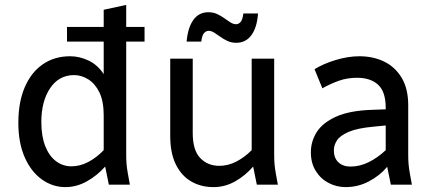

<svg xmlns="http://www.w3.org/2000/svg" viewBox="-20 -755 1774 785"><path d="M55 -253Q55 -338 81.5 -399Q108 -460 155.5 -492.5Q203 -525 267 -525Q305 -525 342 -507.5Q379 -490 404 -452V-585H254V-645H404V-715L496 -735V-645H571V-585H496V-122Q496 -101 497.5 -83.5Q499 -66 503 -44L511 0H425L410 -74Q377 -37 335 -13.5Q293 10 247 10Q195 10 151 -21.5Q107 -53 81 -112Q55 -171 55 -253ZM149 -256Q149 -198 165 -157.5Q181 -117 209 -96Q237 -75 272 -75Q307 -75 340.5 -92.5Q374 -110 404 -141V-283Q404 -341 386.5 -377Q369 -413 341 -430.5Q313 -448 283 -448Q221 -448 185 -394.5Q149 -341 149 -256Z M676 -199V-515H768V-211Q768 -141 798.5 -109Q829 -77 877 -77Q912 -77 945.5 -94Q979 -111 1009 -141V-515H1101V-122Q1101 -101 1102.5 -83.5Q1104 -66 1108 -44L1116 0H1030L1015 -74Q983 -37 941.5 -13.5Q900 10 853 10Q802 10 762 -13Q722 -36 699 -82.5Q676 -129 676 -199ZM743 -585Q748 -642 770.5 -673.5Q793 -705 832 -705Q852 -705 868 -697.5Q884 -690 897 -680.5Q910 -671 922 -663.5Q934 -656 945 -656Q956 -656 964 -665.5Q972 -675 975 -700H1035Q1031 -643 1008 -611.5Q985 -580 946 -580Q926 -580 910 -587.5Q894 -595 881 -604.5Q868 -614 856 -621.5Q844 -629 833 -629Q823 -629 814.5 -620Q806 -611 803 -585Z M1251 -132Q1251 -177 1275 -215Q1299 -253 1354 -278Q1409 -303 1502 -306L1557 -308V-314Q1557 -380 1526 -408.5Q1495 -437 1440 -437Q1400 -437 1366 -425Q1332 -413 1298 -394L1266 -472Q1301 -494 1352 -509.5Q1403 -525 1449 -525Q1506 -525 1551 -503Q1596 -481 1622.5 -436.5Q1649 -392 1649 -325V-122Q1649 -101 1650.5 -83.5Q1652 -66 1656 -44L1664 0H1578L1563 -73Q1533 -37 1488.5 -13.5Q1444 10 1393 10Q1356 10 1323.5 -7Q1291 -24 1271 -56Q1251 -88 1251 -132ZM1345 -140Q1345 -109 1363.5 -91.5Q1382 -74 1413 -74Q1451 -74 1487.5 -92Q1524 -110 1557 -141V-242L1506 -237Q1441 -231 1406 -216Q1371 -201 1358 -181.5Q1345 -162 1345 -140Z"/></svg>

Font: Radio Canada
Style: Regular
Weight: 400
Designer: Charles Daoud, Etienne Aubert Bonn, Alexandre Saumier Demers, Jacques Le Bailly
Foundry: Radio-Canada
Version: Version 2.104;gftools[0.9.28.dev5+ged2979d]